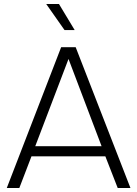

<svg xmlns="http://www.w3.org/2000/svg" viewBox="-20 -944 689 964"><path d="M14 0 287 -707H360L635 0H571L509 -159H138L77 0ZM157 -210H490L324 -648ZM304 -793 212 -924H276L355 -793Z"/></svg>

Font: Onest ExtraLight
Style: Regular
Weight: 250
Designer: Dmitri Voloshin, Andrey Kudryavtsev
Foundry: Dmitri Voloshin, Andrey Kudryavtsev
Version: Version 1.000;gftools[0.9.33]